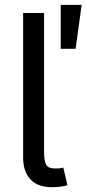

<svg xmlns="http://www.w3.org/2000/svg" viewBox="-20 -782 364 806"><path d="M199.7 3.9Q138.2 3.9 107.7 -29.1Q77.1 -62 77.1 -121.1V-727.5H165V-143.1Q165 -105.5 174.1 -90.1Q183.1 -74.7 210.4 -74.7Q224.6 -74.7 231.9 -75.7Q239.3 -76.7 245.6 -78.6L263.2 -4.4Q251.5 -1 234.4 1.5Q217.3 3.9 199.7 3.9ZM234.9 -577.1V-761.7H322.8L297.4 -577.1Z"/></svg>

Font: Adwaita Sans
Style: Regular
Weight: 400
Designer: Rasmus Andersson
Foundry: rsms
Version: Version 4.001;git-9221beed3